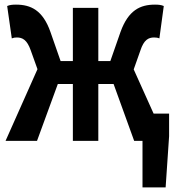

<svg xmlns="http://www.w3.org/2000/svg" viewBox="-20 -609 751 830"><path d="M644 -118 558 -309 587 -391C602 -437 622 -447 646 -447C655 -447 662 -446 669 -443L688 -583C677 -588 664 -589 650 -589C586 -589 535 -565 501 -471L457 -345H405V-575H295V-345H242L198 -471C165 -565 113 -589 49 -589C35 -589 22 -588 11 -583L31 -443C38 -446 44 -447 53 -447C77 -447 97 -437 113 -391L142 -310L4 0H140L230 -246H295V0H405V-246H471L560 0H596V201H696L711 -20V-118Z"/></svg>

Font: Kawkab Mono
Style: Bold
Weight: 700
Monospace: yes
Designer: Abdullah Arif
Foundry: Abdullah Arif
Version: Version 1.000;PS 000.500;hotconv 1.0.88;makeotf.lib2.5.64775